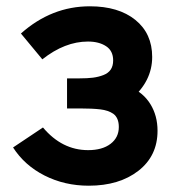

<svg xmlns="http://www.w3.org/2000/svg" viewBox="-20 -575 560 610"><path d="M262 15Q185.5 15 121.8 -17.2Q58 -49.5 21.5 -106.5L116.5 -170Q177 -98 260 -98Q305 -98 331.2 -118Q357.5 -138 357.5 -171.5Q357.5 -200.5 340 -213.5Q324 -224.5 298.8 -227.5Q273.5 -230.5 233 -230.5H193V-326H232.5Q257.5 -326 275.2 -328.2Q293 -330.5 308.5 -336.5Q324 -342.5 331.8 -354Q339.5 -365.5 339.5 -383Q339.5 -413.5 317 -428.2Q294.5 -443 259.5 -443Q186 -443 114.5 -386.5L46.5 -468.5Q143.5 -555 265.5 -555Q356.5 -555 410 -511.8Q463.5 -468.5 463.5 -394Q463.5 -316.5 395.5 -259L394 -298Q435 -281 457.8 -244.2Q480.5 -207.5 480.5 -159.5Q480.5 -79.5 419.5 -32.2Q358.5 15 262 15Z"/></svg>

Font: Vortex Mix
Style: Bold
Weight: 700
Designer: Mikhail Sharanda
Foundry: Mikhail Sharanda
Version: Version 4.504;Glyphs 3.1.2 (3151)